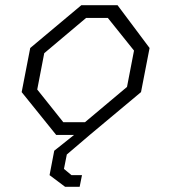

<svg xmlns="http://www.w3.org/2000/svg" viewBox="-20 -520 660 740"><path d="M196.5 0H265.5L189 61L171 155L231 200H287L296 155H255.5L226.5 131L237.5 75.5L326 0L523.5 -165L556.5 -335L433 -500H293.5L96.5 -335L63.5 -165ZM123.5 -175 150.5 -315 312 -451H395.5L496.5 -325L469.5 -185L307.5 -49H224Z"/></svg>

Font: Monaspace Krypton ExtraLight
Style: Italic
Weight: 200
Italic angle: -11°
Designer: Riley Cran & the Lettermatic Team
Foundry: Lettermatic
Version: Version 1.101 (Monaspace Krypton)